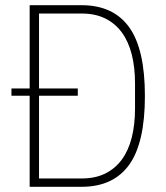

<svg xmlns="http://www.w3.org/2000/svg" viewBox="-20 -718 637 738"><path d="M94 -350H24V-378H94V-698H294Q415 -698 476 -614Q537 -530 537 -349Q537 -168 476 -84Q415 0 294 0H94ZM294 -32Q346 -32 384.5 -51Q423 -70 448.5 -105Q474 -140 486.5 -189.5Q499 -239 499 -301V-397Q499 -459 486.5 -508.5Q474 -558 448.5 -593Q423 -628 384.5 -647Q346 -666 294 -666H130V-378H279V-350H130V-32Z"/></svg>

Font: IBM Plex Sans Condensed ExtraLight
Style: Regular
Weight: 200
Width: 3
Designer: Mike Abbink, Paul van der Laan, Pieter van Rosmalen
Foundry: Bold Monday
Version: Version 1.3